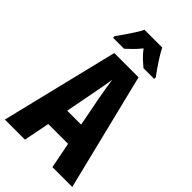

<svg xmlns="http://www.w3.org/2000/svg" viewBox="-277 -1016 1102 1102"><g transform="rotate(45 273.5 -465.5)"><path d="M386 0 355 -158H194L163 0H0L174 -714H371L547 0ZM295 -470Q288 -509 283 -539Q278 -569 274 -598Q271 -573 264.5 -538Q258 -503 252 -472L217 -289H330ZM346 -931Q363 -898 387.5 -860.5Q412 -823 441 -784V-771H354Q337 -785 315.5 -805Q294 -825 274 -852Q253 -825 231 -804Q209 -783 196 -771H107V-784Q121 -803 140 -830.5Q159 -858 176.5 -885.5Q194 -913 202 -931Z"/></g></svg>

Font: Noto Sans Gurmukhi ExtraCondensed ExtraBold
Style: Regular
Weight: 800
Width: 2
Designer: Jelle Bosma - Monotype Design Team
Foundry: Monotype Imaging Inc.
Version: Version 2.004; ttfautohint (v1.8.4.7-5d5b)